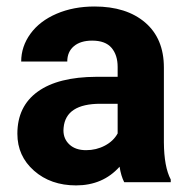

<svg xmlns="http://www.w3.org/2000/svg" viewBox="-20 -558 576 588"><path d="M360.4 0Q350.6 -19 346.2 -47.4Q294.9 9.8 212.9 9.8Q135.3 9.8 84.2 -35.2Q33.2 -80.1 33.2 -148.4Q33.2 -232.4 95.5 -277.3Q157.7 -322.3 275.4 -322.8H340.3V-353Q340.3 -389.6 321.5 -411.6Q302.7 -433.6 262.2 -433.6Q226.6 -433.6 206.3 -416.5Q186 -399.4 186 -369.6H44.9Q44.9 -415.5 73.2 -454.6Q101.6 -493.7 153.3 -515.9Q205.1 -538.1 269.5 -538.1Q367.2 -538.1 424.6 -489Q481.9 -439.9 481.9 -351.1V-122.1Q482.4 -46.9 502.9 -8.3V0ZM243.7 -98.1Q274.9 -98.1 301.3 -112.1Q327.6 -126 340.3 -149.4V-240.2H287.6Q181.6 -240.2 174.8 -167L174.3 -158.7Q174.3 -132.3 192.9 -115.2Q211.4 -98.1 243.7 -98.1Z"/></svg>

Font: Shabnam FD
Style: Bold
Weight: 700
Foundry: DejaVu fonts team - Redesigned by Saber Rastikerdar - Based on Vazir font
Version: Version 5.00;October 20, 2019;FontCreator 12.0.0.2547 64-bit